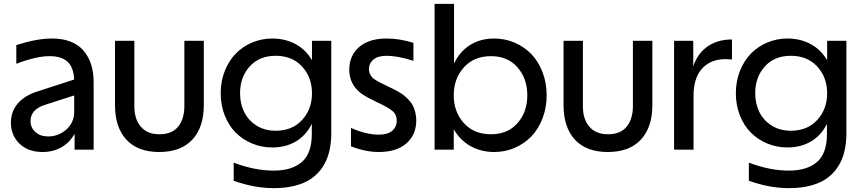

<svg xmlns="http://www.w3.org/2000/svg" viewBox="-20 -770 4430 988"><path d="M36.1 -139.2Q36.1 -196.3 71.5 -237.5Q106.9 -278.8 173.8 -299.8L361.8 -360.8Q358.4 -424.3 327.4 -452.6Q296.4 -481 234.9 -481Q167 -481 64 -441.9V-538.1Q169.9 -571.8 247.1 -571.8Q355 -571.8 408.4 -511Q461.9 -450.2 461.9 -345.2V0H363.8V-82Q340.3 -38.1 297.4 -12.9Q254.4 12.2 199.2 12.2Q124.5 12.2 80.3 -30.8Q36.1 -73.7 36.1 -139.2ZM137.2 -147Q137.2 -112.8 162.4 -90.3Q187.5 -67.9 228 -67.9Q281.2 -67.9 321.5 -103.8Q361.8 -139.6 361.8 -194.8V-278.8L212.9 -231Q137.2 -207.5 137.2 -147Z M571.8 -229V-560.1H671.4V-222.2Q671.4 -157.2 704.6 -118.2Q737.8 -79.1 800.8 -79.1Q864.7 -79.1 896.7 -118.4Q928.7 -157.7 928.7 -224.1V-560.1H1028.8V-229Q1028.8 -115.2 969.7 -51.5Q910.6 12.2 799.8 12.2Q689 12.2 630.4 -51.3Q571.8 -114.7 571.8 -229Z M1684.6 -84Q1684.6 -32.7 1674.1 10.3Q1663.6 53.2 1640.9 88.4Q1618.2 123.5 1584 147.7Q1549.8 171.9 1500.5 185.1Q1451.2 198.2 1389.6 198.2Q1289.1 198.2 1182.6 160.2V66.9Q1290 107.9 1388.7 107.9Q1481.9 107.9 1533.2 63.7Q1584.5 19.5 1584.5 -81.1V-132.8Q1554.7 -72.8 1502.2 -42Q1449.7 -11.2 1381.3 -11.2Q1326.7 -11.2 1278.1 -31.2Q1229.5 -51.3 1193.6 -86.9Q1157.7 -122.6 1136.7 -175.3Q1115.7 -228 1115.7 -290Q1115.7 -352.1 1136.7 -405Q1157.7 -458 1193.4 -494.4Q1229 -530.8 1277.8 -551.3Q1326.7 -571.8 1381.3 -571.8Q1447.3 -571.8 1500.5 -543.2Q1553.7 -514.6 1585.4 -460V-560.1H1684.6ZM1215.3 -290Q1215.3 -236.8 1236.6 -193.6Q1257.8 -150.4 1300 -123.8Q1342.3 -97.2 1398.4 -97.2Q1483.9 -97.2 1534.7 -152.8Q1585.4 -208.5 1585.4 -290Q1585.4 -372.1 1534.7 -427.5Q1483.9 -482.9 1398.4 -482.9Q1314 -482.9 1264.6 -427.7Q1215.3 -372.6 1215.3 -290Z M1929.2 12.2Q1860.8 12.2 1786.1 -17.1V-111.8Q1864.7 -77.1 1929.2 -77.1Q1975.1 -77.1 1998.3 -97.2Q2021.5 -117.2 2021.5 -148.9Q2021.5 -180.2 1999.8 -198.7Q1978 -217.3 1928.2 -240.2Q1865.2 -270 1840.8 -287.6Q1777.3 -334.5 1777.3 -411.1Q1777.3 -483.9 1827.9 -527.8Q1878.4 -571.8 1969.2 -571.8Q2034.7 -571.8 2107.4 -549.8V-457Q2025.9 -482.9 1969.2 -482.9Q1924.3 -482.9 1901.4 -463.4Q1878.4 -443.8 1878.4 -413.1Q1878.4 -400.9 1883.3 -390.4Q1888.2 -379.9 1894.3 -372.8Q1900.4 -365.7 1914.8 -356.9Q1929.2 -348.1 1939 -343.3Q1948.7 -338.4 1970.2 -328.1Q1990.2 -318.8 2001.7 -313.2Q2013.2 -307.6 2031.5 -297.1Q2049.8 -286.6 2060.5 -277.6Q2071.3 -268.6 2084.5 -254.6Q2097.7 -240.7 2104.7 -226.3Q2111.8 -211.9 2116.9 -192.4Q2122.1 -172.9 2122.1 -150.9Q2122.1 -76.7 2071.3 -32.2Q2020.5 12.2 1929.2 12.2Z M2506.3 -79.1Q2592.8 -79.1 2643.1 -136.5Q2693.4 -193.8 2693.4 -279.8Q2693.4 -365.7 2643.1 -423.3Q2592.8 -481 2506.3 -481Q2418.9 -481 2366.9 -423.1Q2314.9 -365.2 2314.9 -279.8Q2314.9 -194.3 2366.9 -136.7Q2418.9 -79.1 2506.3 -79.1ZM2216.3 0V-750H2316.4V-442.9Q2346.2 -505.9 2399.7 -538.8Q2453.1 -571.8 2522.9 -571.8Q2578.6 -571.8 2628.2 -550.5Q2677.7 -529.3 2714.1 -491.7Q2750.5 -454.1 2771.7 -398.9Q2793 -343.8 2793 -279.8Q2793 -215.8 2771.7 -160.6Q2750.5 -105.5 2714.1 -67.9Q2677.7 -30.3 2628.2 -9Q2578.6 12.2 2522.9 12.2Q2456.1 12.2 2401.9 -17.8Q2347.7 -47.9 2314.9 -105V0Z M2879.9 -229V-560.1H2979.5V-222.2Q2979.5 -157.2 3012.7 -118.2Q3045.9 -79.1 3108.9 -79.1Q3172.9 -79.1 3204.8 -118.4Q3236.8 -157.7 3236.8 -224.1V-560.1H3336.9V-229Q3336.9 -115.2 3277.8 -51.5Q3218.8 12.2 3107.9 12.2Q2997.1 12.2 2938.5 -51.3Q2879.9 -114.7 2879.9 -229Z M3448.7 -560.1H3547.4V-429.2Q3569.8 -495.1 3621.1 -531Q3672.4 -566.9 3746.6 -566.9V-463.9Q3724.1 -465.8 3714.8 -465.8Q3637.2 -465.8 3593 -417.5Q3548.8 -369.1 3548.8 -275.9V0H3448.7Z M4335.4 -84Q4335.4 -32.7 4325 10.3Q4314.5 53.2 4291.7 88.4Q4269 123.5 4234.9 147.7Q4200.7 171.9 4151.4 185.1Q4102.1 198.2 4040.5 198.2Q3939.9 198.2 3833.5 160.2V66.9Q3940.9 107.9 4039.6 107.9Q4132.8 107.9 4184.1 63.7Q4235.4 19.5 4235.4 -81.1V-132.8Q4205.6 -72.8 4153.1 -42Q4100.6 -11.2 4032.2 -11.2Q3977.5 -11.2 3929 -31.2Q3880.4 -51.3 3844.5 -86.9Q3808.6 -122.6 3787.6 -175.3Q3766.6 -228 3766.6 -290Q3766.6 -352.1 3787.6 -405Q3808.6 -458 3844.2 -494.4Q3879.9 -530.8 3928.7 -551.3Q3977.5 -571.8 4032.2 -571.8Q4098.1 -571.8 4151.4 -543.2Q4204.6 -514.6 4236.3 -460V-560.1H4335.4ZM3866.2 -290Q3866.2 -236.8 3887.5 -193.6Q3908.7 -150.4 3950.9 -123.8Q3993.2 -97.2 4049.3 -97.2Q4134.8 -97.2 4185.5 -152.8Q4236.3 -208.5 4236.3 -290Q4236.3 -372.1 4185.5 -427.5Q4134.8 -482.9 4049.3 -482.9Q3964.8 -482.9 3915.5 -427.7Q3866.2 -372.6 3866.2 -290Z"/></svg>

Font: TASA Explorer Medium
Style: Regular
Weight: 500
Designer: Weizhong Zhang
Foundry: Local Remote
Version: Version 1.000;Glyphs 3.1.2 (3151)